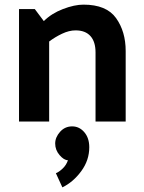

<svg xmlns="http://www.w3.org/2000/svg" viewBox="-20 -524 620 828"><path d="M169 -433Q202 -466 251.5 -485Q301 -504 340 -504Q439 -504 480.5 -446Q522 -388 522 -304V0H392V-298Q392 -344 370 -368.5Q348 -393 306 -393Q278 -393 247.5 -378.5Q217 -364 192 -345V0H62V-485H130ZM291 21Q322 21 343.5 46Q365 71 365 111Q365 167 330.5 214Q296 261 249 284L221 223Q234 218 250 203Q266 188 273 167Q256 167 237 145Q218 123 218 95Q218 68 239 44.5Q260 21 291 21Z"/></svg>

Font: Palanquin Dark
Style: Regular
Weight: 400
Designer: Pria Ravichandran
Version: Version 1.001